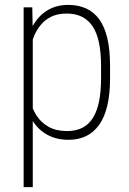

<svg xmlns="http://www.w3.org/2000/svg" viewBox="-20 -558 525 781"><path d="M113.3 -426.8V203.1H76.2V-528.3H111.3ZM427.7 -288.1V-240.2Q427.7 -175.8 416.5 -128.4Q405.3 -81.1 383.3 -50.3Q361.3 -19.5 330.1 -4.4Q298.8 10.7 258.8 10.7Q220.2 10.7 189.9 -1.5Q159.7 -13.7 137.7 -35.4Q115.7 -57.1 102.5 -85.7Q89.4 -114.3 84 -146.5V-367.2Q90.8 -404.3 104.7 -435.5Q118.7 -466.8 140.1 -489.7Q161.6 -512.7 190.9 -525.4Q220.2 -538.1 257.8 -538.1Q297.9 -538.1 329.6 -523.9Q361.3 -509.8 383.3 -480Q405.3 -450.2 416.5 -402.8Q427.7 -355.5 427.7 -288.1ZM391.1 -240.2V-288.1Q391.1 -343.3 382.8 -383.5Q374.5 -423.8 357.2 -450.2Q339.8 -476.6 313.5 -489.7Q287.1 -502.9 252 -502.9Q213.4 -502.9 186.8 -489.3Q160.2 -475.6 143.1 -453.4Q126 -431.2 116.5 -406.2Q106.9 -381.3 102.5 -358.9V-150.4Q110.4 -116.2 128.9 -87.6Q147.5 -59.1 178 -42Q208.5 -24.9 252.9 -24.9Q288.1 -24.9 314.2 -37.8Q340.3 -50.8 357.4 -77.6Q374.5 -104.5 382.8 -145Q391.1 -185.5 391.1 -240.2Z"/></svg>

Font: Roboto Condensed ExtraLight
Style: Regular
Weight: 250
Designer: Christian Robertson
Foundry: Google
Version: Version 3.008; 2023